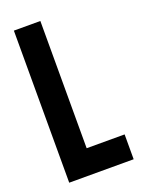

<svg xmlns="http://www.w3.org/2000/svg" viewBox="-127 -709 571 770"><g transform="rotate(-20 158.5 -324.5)"><path d="M32 0V-649H145V-106H307V0Z"/></g></svg>

Font: New Amsterdam
Style: Regular
Weight: 400
Designer: Vladimir Nikolic
Foundry: Vladimir Nikolic
Version: Version 1.000; ttfautohint (v1.8.4.7-5d5b)